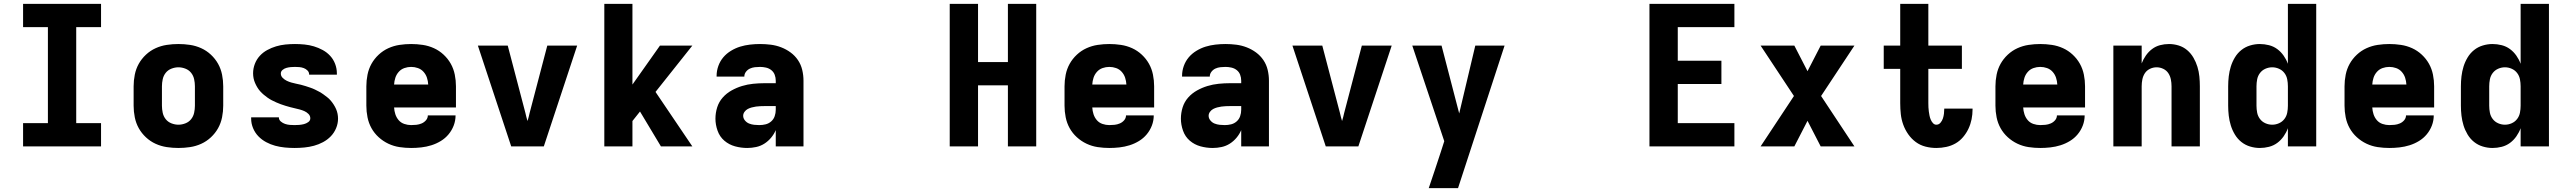

<svg xmlns="http://www.w3.org/2000/svg" viewBox="-20 -755 13240 990"><path d="M99 0V-120H227V-615H99V-735H501V-615H373V-120H501V0Z M900 8Q870 8 840 3.5Q810 -1 782.5 -13.5Q755 -26 732.5 -47Q710 -68 695.5 -94Q681 -120 675 -150Q669 -180 669 -210V-310Q669 -340 675 -370Q681 -400 695.5 -426Q710 -452 732.5 -473Q755 -494 782.5 -506.5Q810 -519 840 -523.5Q870 -528 900 -528Q930 -528 960 -523.5Q990 -519 1017.5 -506.5Q1045 -494 1067.5 -473Q1090 -452 1104.5 -426Q1119 -400 1125 -370Q1131 -340 1131 -310V-210Q1131 -180 1125 -150Q1119 -120 1104.5 -94Q1090 -68 1067.5 -47Q1045 -26 1017.5 -13.5Q990 -1 960 3.5Q930 8 900 8ZM900 -112Q918 -112 936 -119Q954 -126 965.5 -140.5Q977 -155 981 -173.5Q985 -192 985 -210V-310Q985 -328 981 -346.5Q977 -365 965.5 -379.5Q954 -394 936 -401Q918 -408 900 -408Q882 -408 864 -401Q846 -394 834.5 -379.5Q823 -365 819 -346.5Q815 -328 815 -310V-210Q815 -192 819 -173.5Q823 -155 834.5 -140.5Q846 -126 864 -119Q882 -112 900 -112Z M1499 8Q1474 8 1448.5 5.5Q1423 3 1399 -3.5Q1375 -10 1352.5 -22Q1330 -34 1312.5 -52Q1295 -70 1285 -94Q1275 -118 1275 -143V-150H1418V-149Q1418 -137 1428 -128.5Q1438 -120 1450 -116Q1462 -112 1474.5 -111Q1487 -110 1499 -110Q1511 -110 1523 -111Q1535 -112 1547 -115Q1559 -118 1569.5 -125.5Q1580 -133 1580 -145Q1580 -158 1570.5 -167.5Q1561 -177 1549.5 -182Q1538 -187 1525.5 -190.5Q1513 -194 1501 -196.5Q1489 -199 1476.5 -202.5Q1464 -206 1452 -209.5Q1440 -213 1428 -217.5Q1416 -222 1404.5 -227Q1393 -232 1381.5 -238Q1370 -244 1359.5 -251.5Q1349 -259 1339.5 -267Q1330 -275 1321.5 -284.5Q1313 -294 1306.5 -305Q1300 -316 1295 -327.5Q1290 -339 1287.5 -351.5Q1285 -364 1285 -377Q1285 -402 1294 -425.5Q1303 -449 1319.5 -467Q1336 -485 1358 -497Q1380 -509 1403.5 -516Q1427 -523 1451.5 -525.5Q1476 -528 1501 -528Q1526 -528 1550.5 -525.5Q1575 -523 1598.5 -516Q1622 -509 1644 -497Q1666 -485 1682.5 -467Q1699 -449 1708 -425.5Q1717 -402 1717 -377V-370H1574V-371Q1574 -383 1565.5 -391.5Q1557 -400 1546 -404Q1535 -408 1523.5 -409Q1512 -410 1501 -410Q1490 -410 1479 -409Q1468 -408 1457 -405Q1446 -402 1437 -394.5Q1428 -387 1428 -376Q1428 -363 1437.5 -353.5Q1447 -344 1458.5 -338.5Q1470 -333 1482 -329.5Q1494 -326 1506.5 -323.5Q1519 -321 1531.5 -318Q1544 -315 1556 -311Q1568 -307 1580 -303Q1592 -299 1603.5 -293.5Q1615 -288 1626 -282Q1637 -276 1647.5 -268.5Q1658 -261 1668 -253Q1678 -245 1686 -235.5Q1694 -226 1701 -215Q1708 -204 1713 -192.5Q1718 -181 1720.5 -168.5Q1723 -156 1723 -143Q1723 -118 1713 -94Q1703 -70 1685.5 -52Q1668 -34 1645.5 -22Q1623 -10 1599 -3.5Q1575 3 1549.5 5.5Q1524 8 1499 8Z M2100 8Q2070 8 2040 3.5Q2010 -1 1982.5 -14Q1955 -27 1932.5 -47.5Q1910 -68 1895.5 -94Q1881 -120 1875 -150Q1869 -180 1869 -210V-310Q1869 -340 1875 -370Q1881 -400 1895.5 -426Q1910 -452 1932.5 -473Q1955 -494 1982.5 -506.5Q2010 -519 2040 -523.5Q2070 -528 2100 -528Q2130 -528 2160 -523.5Q2190 -519 2217.5 -506.5Q2245 -494 2267.5 -473Q2290 -452 2304.5 -426Q2319 -400 2325 -370Q2331 -340 2331 -310V-201H2012Q2013 -183 2018.5 -166Q2024 -149 2035.5 -135.5Q2047 -122 2064.5 -116Q2082 -110 2100 -110Q2114 -110 2127.5 -111.5Q2141 -113 2154 -118.5Q2167 -124 2176.5 -135Q2186 -146 2186 -160H2329Q2329 -133 2319.5 -108Q2310 -83 2293 -62.5Q2276 -42 2253 -28Q2230 -14 2204.5 -6Q2179 2 2152.5 5Q2126 8 2100 8ZM2012 -319H2188Q2187 -337 2181.5 -354Q2176 -371 2164 -384.5Q2152 -398 2135 -404Q2118 -410 2100 -410Q2082 -410 2065 -404Q2048 -398 2036 -384.5Q2024 -371 2018.5 -354Q2013 -337 2012 -319Z M2784 0H2616L2444 -520H2598L2689 -173Q2691 -163 2694 -152Q2697 -141 2700 -131Q2703 -141 2706 -152Q2709 -163 2711 -173L2802 -520H2956Z M3096 0V-735H3241V-319L3383 -520H3550L3360 -281L3550 0H3388L3280 -180L3241 -131V0Z M3833 8Q3801 8 3770 -0.5Q3739 -9 3715 -29.5Q3691 -50 3680 -81Q3669 -112 3669 -143Q3669 -173 3678 -201.5Q3687 -230 3706.5 -252Q3726 -274 3752 -288.5Q3778 -303 3806 -311.5Q3834 -320 3863.5 -323Q3893 -326 3922 -326H3980V-339Q3980 -355 3974.5 -369.5Q3969 -384 3957 -393.5Q3945 -403 3929.5 -406.5Q3914 -410 3899 -410Q3886 -410 3872.5 -408.5Q3859 -407 3847 -401.5Q3835 -396 3826.5 -385Q3818 -374 3818 -361V-360H3675V-364Q3675 -390 3684 -415Q3693 -440 3709.5 -459.5Q3726 -479 3749 -493Q3772 -507 3796.5 -514.5Q3821 -522 3847 -525Q3873 -528 3899 -528Q3927 -528 3954.5 -524.5Q3982 -521 4008 -511Q4034 -501 4056.5 -484.5Q4079 -468 4094.5 -445Q4110 -422 4116.5 -394.5Q4123 -367 4123 -339V0H3980V-84Q3971 -63 3956 -45Q3941 -27 3921.5 -14.5Q3902 -2 3879 3Q3856 8 3833 8ZM3895 -110Q3912 -110 3928 -114Q3944 -118 3956.5 -129Q3969 -140 3974.5 -156Q3980 -172 3980 -189V-208H3922Q3911 -208 3900 -207.5Q3889 -207 3878 -205.5Q3867 -204 3856 -201Q3845 -198 3835.5 -193Q3826 -188 3819 -178.5Q3812 -169 3812 -158Q3812 -145 3821 -134Q3830 -123 3842.5 -118Q3855 -113 3868.5 -111.5Q3882 -110 3895 -110Z M4877 0V-735H5023V-435H5177V-735H5323V0H5177V-315H5023V0Z M5700 8Q5670 8 5640 3.5Q5610 -1 5582.5 -14Q5555 -27 5532.5 -47.5Q5510 -68 5495.5 -94Q5481 -120 5475 -150Q5469 -180 5469 -210V-310Q5469 -340 5475 -370Q5481 -400 5495.5 -426Q5510 -452 5532.5 -473Q5555 -494 5582.5 -506.5Q5610 -519 5640 -523.5Q5670 -528 5700 -528Q5730 -528 5760 -523.5Q5790 -519 5817.5 -506.5Q5845 -494 5867.5 -473Q5890 -452 5904.5 -426Q5919 -400 5925 -370Q5931 -340 5931 -310V-201H5612Q5613 -183 5618.5 -166Q5624 -149 5635.5 -135.5Q5647 -122 5664.5 -116Q5682 -110 5700 -110Q5714 -110 5727.5 -111.5Q5741 -113 5754 -118.5Q5767 -124 5776.5 -135Q5786 -146 5786 -160H5929Q5929 -133 5919.5 -108Q5910 -83 5893 -62.5Q5876 -42 5853 -28Q5830 -14 5804.5 -6Q5779 2 5752.5 5Q5726 8 5700 8ZM5612 -319H5788Q5787 -337 5781.5 -354Q5776 -371 5764 -384.5Q5752 -398 5735 -404Q5718 -410 5700 -410Q5682 -410 5665 -404Q5648 -398 5636 -384.5Q5624 -371 5618.5 -354Q5613 -337 5612 -319Z M6233 8Q6201 8 6170 -0.5Q6139 -9 6115 -29.5Q6091 -50 6080 -81Q6069 -112 6069 -143Q6069 -173 6078 -201.5Q6087 -230 6106.5 -252Q6126 -274 6152 -288.5Q6178 -303 6206 -311.5Q6234 -320 6263.5 -323Q6293 -326 6322 -326H6380V-339Q6380 -355 6374.5 -369.5Q6369 -384 6357 -393.5Q6345 -403 6329.5 -406.5Q6314 -410 6299 -410Q6286 -410 6272.5 -408.5Q6259 -407 6247 -401.5Q6235 -396 6226.5 -385Q6218 -374 6218 -361V-360H6075V-364Q6075 -390 6084 -415Q6093 -440 6109.5 -459.5Q6126 -479 6149 -493Q6172 -507 6196.5 -514.5Q6221 -522 6247 -525Q6273 -528 6299 -528Q6327 -528 6354.5 -524.5Q6382 -521 6408 -511Q6434 -501 6456.5 -484.5Q6479 -468 6494.5 -445Q6510 -422 6516.5 -394.5Q6523 -367 6523 -339V0H6380V-84Q6371 -63 6356 -45Q6341 -27 6321.5 -14.5Q6302 -2 6279 3Q6256 8 6233 8ZM6295 -110Q6312 -110 6328 -114Q6344 -118 6356.5 -129Q6369 -140 6374.5 -156Q6380 -172 6380 -189V-208H6322Q6311 -208 6300 -207.5Q6289 -207 6278 -205.5Q6267 -204 6256 -201Q6245 -198 6235.5 -193Q6226 -188 6219 -178.5Q6212 -169 6212 -158Q6212 -145 6221 -134Q6230 -123 6242.5 -118Q6255 -113 6268.5 -111.5Q6282 -110 6295 -110Z M6984 0H6816L6644 -520H6798L6889 -173Q6891 -163 6894 -152Q6897 -141 6900 -131Q6903 -141 6906 -152Q6909 -163 6911 -173L7002 -520H7156Z M7347 215Q7363 168 7378.5 121.5Q7394 75 7409 29L7427 -27L7262 -520H7413L7504 -170L7587 -520H7738L7498 215Z M8485 0V-735H8923V-615H8631V-442H8856V-322H8631V-120H8923V0Z M9058 0 9230 -260 9058 -520H9232L9300 -388L9368 -520H9542L9370 -260L9542 0H9368L9300 -132L9232 0Z M9964 8Q9936 8 9908.5 1Q9881 -6 9858.5 -22.5Q9836 -39 9819.5 -62.5Q9803 -86 9793.5 -112.5Q9784 -139 9781 -166.5Q9778 -194 9778 -223V-400H9693V-520H9778V-735H9923V-520H10096V-400H9923V-223Q9923 -212 9923.5 -201.5Q9924 -191 9925.5 -180Q9927 -169 9929 -159Q9931 -149 9935 -139Q9939 -129 9946.5 -120.5Q9954 -112 9964 -112Q9977 -112 9985.5 -122Q9994 -132 9998 -144Q10002 -156 10003.5 -168.5Q10005 -181 10005 -193V-195H10151V-191Q10151 -165 10146 -140Q10141 -115 10130 -91.5Q10119 -68 10102 -48Q10085 -28 10063 -15.5Q10041 -3 10015.5 2.5Q9990 8 9964 8Z M10500 8Q10470 8 10440 3.5Q10410 -1 10382.5 -14Q10355 -27 10332.5 -47.5Q10310 -68 10295.5 -94Q10281 -120 10275 -150Q10269 -180 10269 -210V-310Q10269 -340 10275 -370Q10281 -400 10295.5 -426Q10310 -452 10332.5 -473Q10355 -494 10382.5 -506.5Q10410 -519 10440 -523.5Q10470 -528 10500 -528Q10530 -528 10560 -523.5Q10590 -519 10617.5 -506.5Q10645 -494 10667.5 -473Q10690 -452 10704.5 -426Q10719 -400 10725 -370Q10731 -340 10731 -310V-201H10412Q10413 -183 10418.5 -166Q10424 -149 10435.5 -135.5Q10447 -122 10464.5 -116Q10482 -110 10500 -110Q10514 -110 10527.5 -111.5Q10541 -113 10554 -118.5Q10567 -124 10576.5 -135Q10586 -146 10586 -160H10729Q10729 -133 10719.5 -108Q10710 -83 10693 -62.5Q10676 -42 10653 -28Q10630 -14 10604.5 -6Q10579 2 10552.5 5Q10526 8 10500 8ZM10412 -319H10588Q10587 -337 10581.5 -354Q10576 -371 10564 -384.5Q10552 -398 10535 -404Q10518 -410 10500 -410Q10482 -410 10465 -404Q10448 -398 10436 -384.5Q10424 -371 10418.5 -354Q10413 -337 10412 -319Z M10877 0V-520H11023V-428Q11031 -449 11044.5 -468.5Q11058 -488 11076.5 -502Q11095 -516 11117.5 -522Q11140 -528 11164 -528Q11189 -528 11213.5 -520.5Q11238 -513 11257.5 -496.5Q11277 -480 11290 -457.5Q11303 -435 11310.5 -410.5Q11318 -386 11320.5 -360.5Q11323 -335 11323 -310V0H11177V-310Q11177 -328 11173.5 -345.5Q11170 -363 11160.5 -377.5Q11151 -392 11134.5 -400Q11118 -408 11100 -408Q11082 -408 11065.5 -400Q11049 -392 11039.5 -377.5Q11030 -363 11026.5 -345.5Q11023 -328 11023 -310V0Z M11632 8Q11607 8 11582 0.5Q11557 -7 11537 -23Q11517 -39 11503.5 -61.5Q11490 -84 11482.5 -108.5Q11475 -133 11472 -158.5Q11469 -184 11469 -210V-310Q11469 -336 11472 -361.5Q11475 -387 11482.5 -411.5Q11490 -436 11503.5 -458.5Q11517 -481 11537 -497Q11557 -513 11582 -520.5Q11607 -528 11632 -528Q11656 -528 11679.5 -522Q11703 -516 11722 -502Q11741 -488 11755 -468Q11769 -448 11777 -426V-735H11923V0H11777V-94Q11769 -72 11755 -52Q11741 -32 11722 -18Q11703 -4 11679.5 2Q11656 8 11632 8ZM11696 -112Q11714 -112 11731 -119.5Q11748 -127 11759 -141.5Q11770 -156 11773.5 -174Q11777 -192 11777 -210V-310Q11777 -328 11773.5 -346Q11770 -364 11759 -378.5Q11748 -393 11731 -400.5Q11714 -408 11696 -408Q11678 -408 11661 -400.5Q11644 -393 11633 -378.5Q11622 -364 11618.5 -346Q11615 -328 11615 -310V-210Q11615 -192 11618.5 -174Q11622 -156 11633 -141.5Q11644 -127 11661 -119.5Q11678 -112 11696 -112Z M12300 8Q12270 8 12240 3.5Q12210 -1 12182.5 -14Q12155 -27 12132.5 -47.5Q12110 -68 12095.5 -94Q12081 -120 12075 -150Q12069 -180 12069 -210V-310Q12069 -340 12075 -370Q12081 -400 12095.5 -426Q12110 -452 12132.5 -473Q12155 -494 12182.5 -506.5Q12210 -519 12240 -523.5Q12270 -528 12300 -528Q12330 -528 12360 -523.5Q12390 -519 12417.5 -506.5Q12445 -494 12467.5 -473Q12490 -452 12504.5 -426Q12519 -400 12525 -370Q12531 -340 12531 -310V-201H12212Q12213 -183 12218.5 -166Q12224 -149 12235.5 -135.5Q12247 -122 12264.5 -116Q12282 -110 12300 -110Q12314 -110 12327.5 -111.5Q12341 -113 12354 -118.5Q12367 -124 12376.5 -135Q12386 -146 12386 -160H12529Q12529 -133 12519.5 -108Q12510 -83 12493 -62.5Q12476 -42 12453 -28Q12430 -14 12404.5 -6Q12379 2 12352.5 5Q12326 8 12300 8ZM12212 -319H12388Q12387 -337 12381.5 -354Q12376 -371 12364 -384.5Q12352 -398 12335 -404Q12318 -410 12300 -410Q12282 -410 12265 -404Q12248 -398 12236 -384.5Q12224 -371 12218.5 -354Q12213 -337 12212 -319Z M12832 8Q12807 8 12782 0.5Q12757 -7 12737 -23Q12717 -39 12703.5 -61.5Q12690 -84 12682.5 -108.5Q12675 -133 12672 -158.5Q12669 -184 12669 -210V-310Q12669 -336 12672 -361.5Q12675 -387 12682.5 -411.5Q12690 -436 12703.5 -458.5Q12717 -481 12737 -497Q12757 -513 12782 -520.5Q12807 -528 12832 -528Q12856 -528 12879.5 -522Q12903 -516 12922 -502Q12941 -488 12955 -468Q12969 -448 12977 -426V-735H13123V0H12977V-94Q12969 -72 12955 -52Q12941 -32 12922 -18Q12903 -4 12879.5 2Q12856 8 12832 8ZM12896 -112Q12914 -112 12931 -119.5Q12948 -127 12959 -141.5Q12970 -156 12973.5 -174Q12977 -192 12977 -210V-310Q12977 -328 12973.5 -346Q12970 -364 12959 -378.5Q12948 -393 12931 -400.5Q12914 -408 12896 -408Q12878 -408 12861 -400.5Q12844 -393 12833 -378.5Q12822 -364 12818.5 -346Q12815 -328 12815 -310V-210Q12815 -192 12818.5 -174Q12822 -156 12833 -141.5Q12844 -127 12861 -119.5Q12878 -112 12896 -112Z"/></svg>

Font: Iosevka Heavy Extended
Style: Regular
Weight: 900
Width: 7
Monospace: yes
Designer: Belleve Invis
Foundry: Belleve Invis
Version: Version 32.5.0; ttfautohint (v1.8.4)